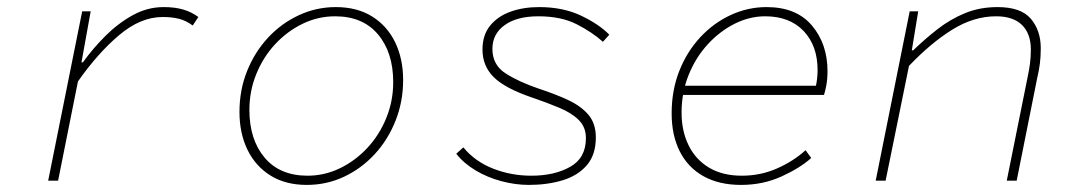

<svg xmlns="http://www.w3.org/2000/svg" viewBox="-20 -510 3040 542"><path d="M116 0 212 -478H236L210 -334H214Q242 -373 277.5 -408.5Q313 -444 354.5 -467Q396 -490 442 -490Q474 -490 497.5 -483Q521 -476 540 -462L524 -438Q505 -452 485 -457Q465 -462 439 -462Q377 -462 316.5 -411Q256 -360 200 -280L144 0Z M846 12Q786 12 743.5 -14.5Q701 -41 678.5 -87.5Q656 -134 656 -194Q656 -256 677.5 -309.5Q699 -363 736.5 -403.5Q774 -444 823.5 -467Q873 -490 928 -490Q988 -490 1030.5 -463.5Q1073 -437 1095.5 -390.5Q1118 -344 1118 -284Q1118 -223 1096.5 -169Q1075 -115 1037.5 -74.5Q1000 -34 951 -11Q902 12 846 12ZM848 -14Q896 -14 939.5 -35Q983 -56 1017 -92.5Q1051 -129 1070.5 -177Q1090 -225 1090 -278Q1090 -362 1047 -413Q1004 -464 926 -464Q878 -464 834.5 -443Q791 -422 757 -385.5Q723 -349 703.5 -301Q684 -253 684 -200Q684 -116 727 -65Q770 -14 848 -14Z M1473 12Q1435 12 1395.5 1.5Q1356 -9 1322.5 -29Q1289 -49 1268 -76L1288 -94Q1321 -54 1372 -34Q1423 -14 1480 -14Q1545 -14 1589.5 -39Q1634 -64 1634 -120Q1634 -151 1614 -171Q1594 -191 1559.5 -205.5Q1525 -220 1481 -235Q1405 -261 1373.5 -292.5Q1342 -324 1342 -370Q1342 -411 1363.5 -437.5Q1385 -464 1421 -477Q1457 -490 1502 -490Q1570 -490 1621 -465.5Q1672 -441 1700 -412L1682 -392Q1652 -419 1608 -441.5Q1564 -464 1500 -464Q1439 -464 1404.5 -439Q1370 -414 1370 -372Q1370 -327 1407 -303Q1444 -279 1503 -259Q1549 -244 1585 -227Q1621 -210 1641.5 -185.5Q1662 -161 1662 -122Q1662 -73 1636.5 -43.5Q1611 -14 1568 -1Q1525 12 1473 12Z M2072 12Q2010 12 1966 -12.5Q1922 -37 1899 -82.5Q1876 -128 1876 -190Q1876 -255 1897.5 -309.5Q1919 -364 1956.5 -404.5Q1994 -445 2042.5 -467.5Q2091 -490 2144 -490Q2228 -490 2272 -438Q2316 -386 2316 -309Q2316 -287 2312.5 -268.5Q2309 -250 2306 -242H1900L1906 -268H2308L2282 -262Q2285 -274 2286.5 -287Q2288 -300 2288 -312Q2288 -381 2248.5 -422.5Q2209 -464 2140 -464Q2096 -464 2054 -443Q2012 -422 1978 -385Q1944 -348 1924 -298.5Q1904 -249 1904 -192Q1904 -140 1924 -99.5Q1944 -59 1982 -36.5Q2020 -14 2074 -14Q2127 -14 2173.5 -34.5Q2220 -55 2254 -86L2270 -64Q2239 -36 2186.5 -12Q2134 12 2072 12Z M2452 0 2548 -478H2572L2554 -368H2558Q2591 -400 2627 -428Q2663 -456 2704.5 -473Q2746 -490 2796 -490Q2862 -490 2890 -457Q2918 -424 2918 -374Q2918 -350 2915.5 -330.5Q2913 -311 2908 -290L2850 0H2822L2880 -288Q2885 -311 2887.5 -330Q2890 -349 2890 -370Q2890 -415 2865 -439.5Q2840 -464 2792 -464Q2729 -464 2668.5 -426.5Q2608 -389 2546 -324L2480 0Z"/></svg>

Font: SourceCodeVF
Style: Italic
Weight: 200
Italic angle: -11°
Monospace: yes
Designer: Paul D. Hunt, Teo Tuominen
Foundry: Adobe
Version: Version 1.026;hotconv 1.1.0;makeotfexe 2.6.0